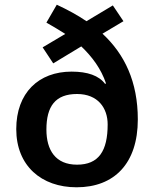

<svg xmlns="http://www.w3.org/2000/svg" viewBox="-20 -785 654 815"><path d="M221 -765 177 -689C205 -673 232 -657 257 -641L161 -584L206 -516L325 -588C372 -543 409 -493 430 -431L426 -429C400 -464 352 -481 284 -481C144 -481 49 -391 49 -237C49 -81 156 10 305 10C465 10 565 -91 565 -278C565 -438 509 -555 415 -642L504 -695L459 -762L347 -695C309 -721 266 -744 221 -765ZM307 -386C396 -386 437 -326 437 -257C437 -144 399 -86 307 -86C216 -86 177 -147 177 -235C177 -334 215 -386 307 -386Z"/></svg>

Font: Noto Sans Tai Tham SemiBold
Style: Regular
Weight: 600
Designer: Monotype Design Team 2013. Revised by David WIlliams 2020
Foundry: Monotype Imaging Inc.
Version: Version 2.002